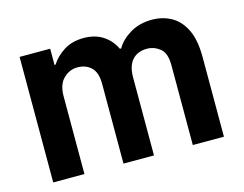

<svg xmlns="http://www.w3.org/2000/svg" viewBox="-81 -679 1023 806"><g transform="rotate(-15 430.0 -276.5)"><path d="M496.1 -339.5V0H363.6V-346.2Q363.6 -396.3 340.4 -418.3Q317.1 -440.3 280.9 -440.3Q246.4 -440.3 220.2 -414.8Q193.9 -389.2 193.9 -337.4V0H58.2V-545.5H191.1V-475.1H195.7Q215.2 -506.4 251.1 -529.5Q286.9 -552.6 337.7 -552.6Q387.4 -552.6 421.9 -529.8Q456.3 -507.1 473.7 -469.5H479.4Q497.9 -502.8 538.7 -527.7Q579.5 -552.6 634.6 -552.6Q680.4 -552.6 717.9 -532.1Q755.3 -511.7 777.7 -466.4Q800.1 -421.2 800.1 -346.2V0H664.8V-347.3Q664.8 -400.2 639.2 -420.3Q613.6 -440.3 583.1 -440.3Q541.9 -440.3 519 -414.6Q496.1 -388.8 496.1 -339.5Z"/></g></svg>

Font: Interface
Style: Bold
Weight: 700
Designer: Rasmus Andersson
Foundry: rsms
Version: Version 1.8